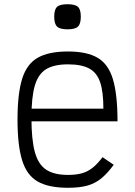

<svg xmlns="http://www.w3.org/2000/svg" viewBox="-20 -876 640 910"><path d="M302 14Q211 14 159 -15.5Q107 -45 85 -116Q63 -187 63 -309Q63 -432 85 -502.5Q107 -573 159 -602.5Q211 -632 302 -632Q392 -632 443 -602Q494 -572 515.5 -499.5Q537 -427 537 -301H92V-361H470Q470 -441 454.5 -486.5Q439 -532 402.5 -551.5Q366 -571 302 -571Q236 -571 198.5 -548Q161 -525 145 -470Q129 -415 129 -318Q129 -215 145 -156Q161 -97 198.5 -72Q236 -47 302 -47Q340 -47 367.5 -54.5Q395 -62 418.5 -80.5Q442 -99 466 -131L519 -95Q489 -54 459.5 -30Q430 -6 393 4Q356 14 302 14ZM300 -737Q264 -737 250.5 -750Q237 -763 237 -797Q237 -831 250.5 -843.5Q264 -856 300 -856Q336 -856 349.5 -843.5Q363 -831 363 -797Q363 -763 349.5 -750Q336 -737 300 -737Z"/></svg>

Font: Victor Mono Light
Style: Regular
Weight: 300
Monospace: yes
Designer: Rune Bjørnerås
Version: Version 1.561;gftools[0.9.30]